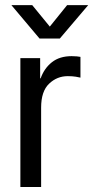

<svg xmlns="http://www.w3.org/2000/svg" viewBox="-20 -748 373 768"><path d="M61.5 0V-515.6H140.6V-434.6H142.6Q156.7 -474.6 187.5 -499Q218.3 -523.4 266.6 -523.4Q277.8 -523.4 287.4 -522.5Q296.9 -521.5 301.8 -520.5V-437.5Q296.9 -439 283 -441.2Q269 -443.4 251 -443.4Q208 -443.4 176.3 -413.1Q144.5 -382.8 144.5 -317.4V0ZM108.9 -727.5 179.2 -641.6 248.5 -727.5H332.5V-727.1L219.2 -593.8H138.2L25.9 -727.1V-727.5Z"/></svg>

Font: Inter Display
Style: Regular
Weight: 400
Designer: Rasmus Andersson
Foundry: rsms
Version: Version 4.001;git-9221beed3